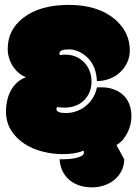

<svg xmlns="http://www.w3.org/2000/svg" viewBox="-20 -684 573 801"><path d="M528.3 -198.7Q528.3 -182.1 524.2 -164.6Q520 -147 512 -130.9Q503.9 -114.7 492.4 -101.1Q481 -87.4 465.8 -79.1L498.5 -19Q497.6 8.8 486.1 30.5Q474.6 52.2 456.1 67.1Q437.5 82 413.6 89.8Q389.6 97.7 363.3 97.7Q335.9 97.7 312.3 90.1Q288.6 82.5 270.5 67.6Q252.4 52.7 241.5 30.8Q230.5 8.8 228.5 -19.5H241.2Q248 -19.5 262.7 -20.3Q277.3 -21 292.2 -23.9Q307.1 -26.9 318.6 -32.5Q330.1 -38.1 330.1 -47.9Q330.1 -52.2 328.1 -55.7Q296.9 -41 240.7 -41Q200.2 -41 158.2 -51.5Q116.2 -62 82.3 -84Q48.3 -106 26.6 -139.9Q4.9 -173.8 4.9 -220.7Q4.9 -242.7 9.8 -264.4Q14.6 -286.1 24.7 -305.2Q34.7 -324.2 50.5 -339.1Q66.4 -354 88.4 -361.8Q70.8 -368.7 56.6 -381.1Q42.5 -393.6 32.7 -409.2Q22.9 -424.8 17.6 -442.9Q12.2 -460.9 12.2 -479.5Q12.2 -559.6 76.7 -609.4Q146.5 -663.6 267.1 -663.6Q387.7 -663.6 459 -604Q521.5 -550.3 521.5 -474.1Q521.5 -445.8 510.3 -422.4Q499 -398.9 480.2 -381.8Q461.4 -364.7 436.5 -355.2Q411.6 -345.7 384.3 -345.7Q381.8 -410.2 341.3 -447.3Q306.2 -478 267.1 -478Q228 -478 228 -460.9Q228 -458 229.5 -454.1Q234.9 -455.1 240.5 -455.6Q246.1 -456.1 252.4 -456.1Q276.4 -456.1 296.4 -447.5Q316.4 -439 331.1 -423.8Q345.7 -408.7 353.8 -388.2Q361.8 -367.7 361.8 -344.2Q361.8 -319.3 353.3 -299.1Q344.7 -278.8 329.6 -264.4Q314.5 -250 293.7 -242.4Q272.9 -234.9 248 -234.9Q242.2 -234.9 234.6 -235.6Q227.1 -236.3 217.8 -237.3Q215.3 -231 215.3 -229Q215.3 -212.4 255.4 -212.4Q278.8 -212.4 300.3 -220.5Q321.8 -228.5 339.1 -242.9Q356.4 -257.3 368.2 -276.9Q379.9 -296.4 384.3 -319.3Q386.7 -319.8 393.6 -319.8H402.8Q430.7 -319.8 453.9 -311.5Q477.1 -303.2 493.7 -287.8Q510.3 -272.5 519.3 -250Q528.3 -227.5 528.3 -198.7Z"/></svg>

Font: Modak sl
Style: Regular
Weight: 400
Designer: Sarang Kulkarni, Maithili Shingre, Noopur Datye
Foundry: Ek Type
Version: Version 1.036;PS Version 1.000;hotconv 1.0.79;makeotf.lib2.5